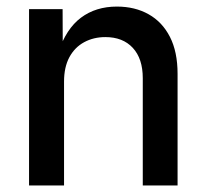

<svg xmlns="http://www.w3.org/2000/svg" viewBox="-20 -567 632 587"><path d="M175.8 -317.4V0H68.8V-539.1H171.4L171.9 -406.7H158.2Q182.1 -479 227.5 -512.9Q272.9 -546.9 337.4 -546.9Q392.6 -546.9 434.3 -523.4Q476.1 -500 499.5 -454.3Q522.9 -408.7 522.9 -341.3V0H416.5V-328.1Q416.5 -387.7 386 -420.7Q355.5 -453.6 302.2 -453.6Q266.1 -453.6 237.3 -438Q208.5 -422.4 192.1 -392.1Q175.8 -361.8 175.8 -317.4Z"/></svg>

Font: Inter 18pt Medium
Style: Regular
Weight: 500
Designer: Rasmus Andersson
Foundry: rsms
Version: Version 4.001;git-66647c0bb